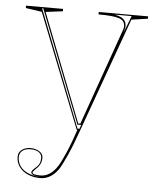

<svg xmlns="http://www.w3.org/2000/svg" viewBox="-52 -545 672 805"><g transform="rotate(5 284.5 -142.5)"><path d="M147 215Q118 215 95 205Q72 195 58.5 176.5Q45 158 45 134Q45 123 49.5 115.5Q54 108 61.5 103Q69 98 78 95.5Q87 93 97 93Q110 93 122 97.5Q134 102 141.5 110Q149 118 149 131Q149 144 143.5 155.5Q138 167 127 177Q120 184 116.5 188Q113 192 113 194Q113 204 147 204Q167 204 184.5 193Q202 182 216 161Q228 144 247 100.5Q266 57 285 0H282L93 -480L25 -490V-500H181V-490L109 -481L286 -27H295L440 -437Q441 -439 441.5 -442.5Q442 -446 442 -450Q442 -461 436.5 -469Q431 -477 418 -481.5Q405 -486 383.5 -488Q362 -490 331 -490V-500H539V-490L470 -480L297 0Q275 63 255.5 106.5Q236 150 224 169Q209 191 189.5 203Q170 215 147 215ZM50 134Q50 154 59.5 169.5Q69 185 86 194.5Q103 204 125 208Q130 209 135.5 209.5Q141 210 147 210Q108 208 108 194Q108 190 111.5 185.5Q115 181 124 173Q135 164 139.5 154Q144 144 144 131Q144 120 137.5 112.5Q131 105 120.5 101.5Q110 98 97 98Q88 98 79.5 100Q71 102 64.5 106.5Q58 111 54 118Q50 125 50 134ZM285 -5H293L299 -22H283L98 -495H93ZM399 -495Q415 -492 426 -486.5Q437 -481 442.5 -472Q448 -463 448 -450Q448 -445 446 -437Q444 -429 441 -420L470 -495Z"/></g></svg>

Font: Kalnia Glaze Thin
Style: Regular
Weight: 100
Designer: Frida Medrano
Foundry: Frida Medrano
Version: Version 1.110